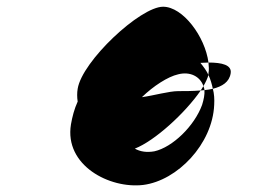

<svg xmlns="http://www.w3.org/2000/svg" viewBox="-20 -898 757 571"><path d="M191 -528C171 -406 306 -336 406 -348C508 -361 612 -470 617 -586C618 -603 617 -619 613 -634C605 -632 597 -631 588 -630C589 -617 586 -602 581 -586C558 -523 493 -460 439 -448C416 -444 397 -447 381 -456C440 -479 530 -561 577 -629C553 -627 528 -627 510 -627C483 -627 438 -614 402 -609C436 -642 479 -670 510 -677C545 -686 575 -671 585 -642C592 -654 597 -665 600 -675C594 -688 585 -700 576 -711C584 -711 592 -712 600 -712C590 -789 524 -878 465 -878C397 -878 224 -716 211 -634C209 -622 209 -609 211 -596C201 -574 195 -551 191 -528ZM577 -629C581 -629 584 -630 588 -630C588 -634 586 -638 585 -642C582 -638 580 -633 577 -629ZM600 -712C601 -701 602 -690 600 -680V-675C606 -662 610 -648 613 -634C641 -641 662 -654 666 -680C670 -705 640 -712 600 -712Z"/></svg>

Font: Ampere
Style: CndIta
Weight: 400
Version: Version 1